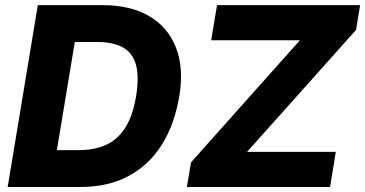

<svg xmlns="http://www.w3.org/2000/svg" viewBox="-20 -748 1460 768"><path d="M301.3 0H85L108.9 -147.5H294.9Q358.4 -147.5 405 -168.9Q451.7 -190.4 481.7 -238.3Q511.7 -286.1 524.4 -363.8Q537.1 -441.9 523.7 -489.5Q510.3 -537.1 470.9 -558.6Q431.6 -580.1 367.7 -580.1H177.7L202.1 -727.5H390.1Q501 -727.5 576.2 -683.8Q651.4 -640.1 683.6 -558.6Q715.8 -477.1 697.3 -363.8Q678.2 -250 627 -168.7Q575.7 -87.4 493.9 -43.7Q412.1 0 301.3 0ZM303.7 -727.5 183.1 0H10.7L131.3 -727.5ZM727.5 0 744.1 -98.6 1179.7 -586.9H824.7L848.1 -727.5H1420.4L1404.3 -628.4L968.3 -140.6H1323.2L1300.3 0Z"/></svg>

Font: Inter 16pt ExtraBold
Style: Italic
Weight: 800
Italic angle: -9.3988°
Version: Version 4.001;git-66647c0bb